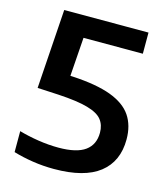

<svg xmlns="http://www.w3.org/2000/svg" viewBox="-112 -825 794 921"><g transform="rotate(15 285.0 -365.0)"><path d="M241.5 9.5Q187.5 9.5 135.8 1.5Q84 -6.5 39 -20V-124Q84 -111 135.5 -103Q187 -95 236 -95Q326.5 -95 368.5 -125.8Q410.5 -156.5 410.5 -215.5Q410.5 -254 390 -279.8Q369.5 -305.5 317.5 -320.2Q265.5 -335 171.5 -340.5L66 -346L92.5 -740H511V-635H159.5L220.5 -692.5L199.5 -397L110 -447.5L215.5 -442Q334 -435.5 405.8 -408.8Q477.5 -382 509.8 -334.5Q542 -287 542 -217.5Q542 -108 467 -49.2Q392 9.5 241.5 9.5Z"/></g></svg>

Font: Encode Sans SemiExpanded SemiBold
Style: Regular
Weight: 600
Width: 6
Designer: Multiple Designers
Foundry: Impallari Type
Version: Version 3.002